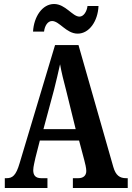

<svg xmlns="http://www.w3.org/2000/svg" viewBox="-20 -939 658 959"><path d="M368 -771C426 -771 469 -834 472 -909H417C414 -882 398 -856 377 -856C342 -856 307 -919 250 -919C191 -919 149 -855 145 -781H200C203 -808 217 -834 240 -834C277 -834 311 -771 368 -771ZM4 0H217V-49H186C156 -49 146 -65 146 -89C146 -107 154 -135 157 -151L179 -237H375L401 -139C405 -124 411 -100 411 -85C411 -61 395 -49 371 -49H344V0H618V-49H610C578 -49 558 -63 546 -105L372 -714H255L78 -124C60 -62 42 -49 13 -49H4ZM197 -294 250 -491C261 -534 271 -578 280 -618C287 -578 298 -534 311 -485L358 -294Z"/></svg>

Font: Noto Serif Bengali ExtraCondensed
Style: Bold
Weight: 700
Width: 2
Designer: Juan Bruce, Universal Thirst, Indian Type Foundry and the Monotype Design Team.
Foundry: Monotype Imaging Inc.
Version: Version 2.003